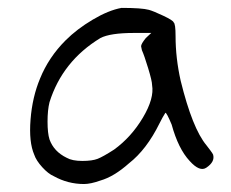

<svg xmlns="http://www.w3.org/2000/svg" viewBox="-20 -465 577 479"><path d="M283.2 -445.3Q334 -445.3 351.6 -440.4Q362.3 -437.5 387.2 -425.8Q412.1 -414.1 413.1 -409.2Q418 -406.2 418 -375Q418 -320.3 430.7 -263.7Q460 -144.5 495.1 -102.5Q498 -98.6 504.4 -90.3Q510.7 -82 511.7 -79.1Q516.6 -61.5 495.1 -46.9Q478.5 -35.2 453.1 -63.5Q424.8 -93.8 408.2 -154.3Q395.5 -184.6 392.6 -183.6Q385.7 -172.9 377.9 -157.2Q345.7 -91.8 301.8 -57.6Q264.6 -24.4 230.5 -14.6Q206.1 -5.9 189.5 -5.9Q149.4 -5.9 114.3 -25.4Q100.6 -31.2 85.4 -47.9Q70.3 -64.5 65.4 -79.1Q51.8 -110.4 56.2 -166.5Q60.5 -222.7 80.1 -269.5Q101.6 -322.3 143.6 -364.3Q171.9 -392.6 211.4 -416Q251 -439.5 283.2 -445.3ZM343.8 -370.1 357.4 -382.8H314.5Q254.9 -382.8 230.5 -370.1Q135.7 -312.5 103.5 -210Q98.6 -190.4 98.6 -161.6Q98.6 -132.8 103.5 -117.2Q114.3 -86.9 146.5 -71.3Q160.2 -63.5 185.5 -63.5Q210 -63.5 223.6 -68.8Q237.3 -74.2 264.6 -91.8Q307.6 -123 336.4 -171.4Q365.2 -219.7 359.4 -252.9Q359.4 -262.7 349.6 -294.9Q339.8 -327.1 334 -339.8L332 -349.6Q332 -355.5 343.8 -370.1Z"/></svg>

Font: JasonHandwriting1
Style: Regular
Weight: 400
Version: Version 1.48.20